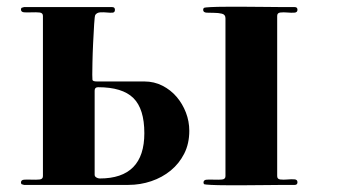

<svg xmlns="http://www.w3.org/2000/svg" viewBox="-20 -554 1040 568"><path d="M800 -33Q800 -24 809.5 -23Q819 -22 830 -23Q841 -24 850.5 -23.5Q860 -23 860 -15Q860 -7 852 -7Q844 -7 821.5 -7Q799 -7 770 -6.5Q741 -6 709 -6Q677 -6 650 -6Q623 -6 604.5 -7Q586 -8 584 -9Q582 -11 582 -14Q582 -22 592 -22.5Q602 -23 614.5 -22.5Q627 -22 637 -23Q647 -24 647 -33V-500Q647 -511 636.5 -513.5Q626 -516 614 -516Q602 -516 591.5 -516.5Q581 -517 581 -525Q581 -529 584 -531Q585 -532 603.5 -533Q622 -534 649 -534Q676 -534 708.5 -534Q741 -534 770 -533.5Q799 -533 821.5 -533Q844 -533 852 -533Q860 -533 860 -525Q860 -517 850.5 -516.5Q841 -516 830 -517Q819 -518 809.5 -517Q800 -516 800 -507ZM44 -531Q45 -531 47.5 -532Q50 -533 51 -533H312Q320 -533 320 -525Q320 -517 313 -516.5Q306 -516 296.5 -517Q287 -518 277 -517.5Q267 -517 262 -510Q260 -507 258.5 -482Q257 -457 255.5 -426.5Q254 -396 253.5 -368.5Q253 -341 253 -333Q253 -323 253.5 -318Q254 -313 267 -313H407Q436 -313 460.5 -300.5Q485 -288 502.5 -267.5Q520 -247 530 -221Q540 -195 540 -167Q540 -129 525 -99.5Q510 -70 485 -49.5Q460 -29 427.5 -18Q395 -7 360 -7H51Q50 -7 47.5 -8Q45 -9 44 -9Q42 -11 42 -14Q42 -22 52 -22.5Q62 -23 74.5 -22.5Q87 -22 97 -23Q107 -24 107 -33V-507Q107 -516 97 -517Q87 -518 74.5 -517.5Q62 -517 52 -517.5Q42 -518 42 -526Q42 -529 44 -531ZM260 -37Q260 -32 265 -29Q270 -26 275 -26Q407 -26 407 -160Q407 -232 374.5 -264Q342 -296 270 -296Q260 -296 260 -286Z"/></svg>

Font: SoukouMincho
Style: Regular
Weight: 400
Designer: Dr. Ken Lunde (project architect, glyph set definition & overall production); Masataka HATTORI  (production & ideograph 
Foundry: Adobe Systems Incorporated
Version: Version 1.00